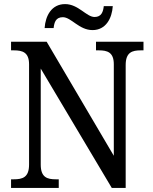

<svg xmlns="http://www.w3.org/2000/svg" viewBox="-20 -918 746 938"><path d="M432 -771C497 -771 527 -828 531 -888H487C484 -861 476 -835 442 -835C402 -835 363 -898 298 -898C232 -898 202 -841 198 -781H242C245 -808 252 -834 287 -834C328 -834 366 -771 432 -771ZM34 0H267V-42H253C211 -42 179 -51 179 -114V-583L526 0H594V-600C594 -663 626 -672 668 -672H681V-714H449V-672H463C504 -672 536 -663 536 -604V-157L208 -714H34V-672H48C89 -672 122 -663 122 -604V-114C122 -51 90 -42 47 -42H34Z"/></svg>

Font: Noto Serif Sinhala SemiCondensed
Style: Regular
Weight: 400
Width: 4
Designer: Jelle Bosma - Monotype Design Team
Foundry: Monotype Imaging Inc.
Version: Version 2.007